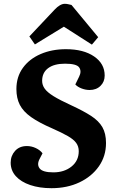

<svg xmlns="http://www.w3.org/2000/svg" viewBox="-20 -973 602 1007"><path d="M536 -223Q536 -154 498.5 -100.5Q461 -47 396.5 -16.5Q332 14 250 14Q187 14 138.5 -2.5Q90 -19 63 -49Q36 -79 36 -120Q36 -156 59 -181.5Q82 -207 121 -207Q145 -207 167.5 -196.5Q190 -186 203 -169L188 -140Q172 -110 188 -89.5Q204 -69 260 -69Q317 -69 355 -99.5Q393 -130 393 -180Q393 -205 379.5 -223.5Q366 -242 335.5 -259.5Q305 -277 253 -300Q184 -330 143 -359Q102 -388 84 -423Q66 -458 66 -506Q66 -570 100 -617Q134 -664 193 -689.5Q252 -715 326 -715Q418 -715 473.5 -677Q529 -639 529 -577Q529 -544 507 -522.5Q485 -501 450 -501Q429 -501 408 -509Q387 -517 375 -530L395 -571Q409 -599 395.5 -619Q382 -639 321 -639Q264 -639 232.5 -615.5Q201 -592 201 -549Q201 -527 214.5 -508Q228 -489 261 -468.5Q294 -448 353 -421Q418 -391 458 -365Q498 -339 517 -306Q536 -273 536 -223ZM495 -778 462 -739 315 -833 163 -740 134 -782 266 -922Q295 -953 320 -953Q329 -953 337.5 -951Q346 -949 355 -947Z"/></svg>

Font: Literata 12pt
Style: Bold Italic
Weight: 700
Italic angle: -2°
Designer: Latin by Veronika Burian and Jose Scaglione. Greek by Irene Vlachou. Cyrillic by Vera Evstafieva
Foundry: TypeTogether
Version: Version 3.002